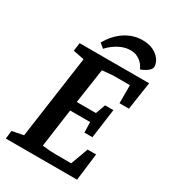

<svg xmlns="http://www.w3.org/2000/svg" viewBox="-200 -937 930 1041"><g transform="rotate(30 265.0 -416.5)"><path d="M381 -833Q422 -833 450 -819Q478 -805 493 -783.5Q508 -762 508 -739Q508 -725 490 -711Q472 -697 447 -688Q442 -703 429.5 -717.5Q417 -732 398 -742.5Q379 -753 353 -753Q324 -753 298 -742Q272 -731 251.5 -715.5Q231 -700 218 -685L190 -708Q224 -768 274 -800.5Q324 -833 381 -833ZM5 0 11 -51 82 -65 155 -583 86 -597 93 -648H528L502 -474H443V-587H336L271 -581L239 -364H359L381 -425H433L408 -241H358L356 -306H231L198 -67Q220 -64 242.5 -62.5Q265 -61 282 -61H379L419 -170H472L451 0Z"/></g></svg>

Font: Faustina Light SemiBold
Style: Italic
Weight: 600
Italic angle: -8°
Version: Version 1.200